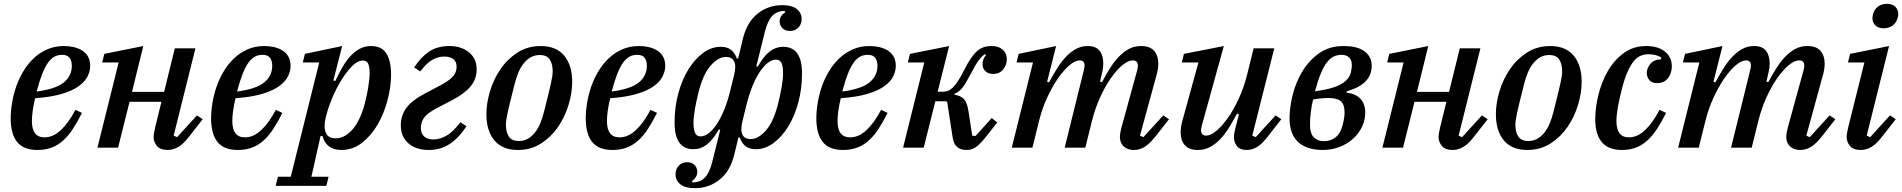

<svg xmlns="http://www.w3.org/2000/svg" viewBox="-20 -773 9956 1005"><path d="M176 12Q103 12 69.5 -30Q36 -72 36 -153Q36 -191 43 -234Q50 -277 64.5 -319Q79 -361 102 -399.5Q125 -438 156 -467.5Q187 -497 226.5 -514.5Q266 -532 315 -532Q341 -532 365.5 -526.5Q390 -521 409.5 -509Q429 -497 440.5 -477Q452 -457 452 -428Q452 -402 439 -374.5Q426 -347 393.5 -323Q361 -299 305 -282Q249 -265 164 -259Q156 -227 151.5 -195.5Q147 -164 147 -139Q147 -54 213 -54Q258 -54 298.5 -92Q339 -130 375 -198L409 -182Q385 -134 361 -97.5Q337 -61 309.5 -36.5Q282 -12 249 0Q216 12 176 12ZM172 -294Q272 -307 314 -341.5Q356 -376 356 -429Q356 -454 344.5 -470Q333 -486 305 -486Q283 -486 265 -476.5Q247 -467 231 -444.5Q215 -422 200.5 -385Q186 -348 172 -294Z M859 12Q819 12 801.5 -9Q784 -30 784 -56Q784 -67 787 -81Q790 -95 792 -106L825 -240H658L598 0H490L601 -446H515L526 -491L730 -532L671 -292H839L895 -520H1003L889 -63L907 -55L1011 -169L1041 -149L976 -66Q941 -19 913 -3.5Q885 12 859 12Z M1225 12Q1152 12 1118.5 -30Q1085 -72 1085 -153Q1085 -191 1092 -234Q1099 -277 1113.5 -319Q1128 -361 1151 -399.5Q1174 -438 1205 -467.5Q1236 -497 1275.5 -514.5Q1315 -532 1364 -532Q1390 -532 1414.5 -526.5Q1439 -521 1458.5 -509Q1478 -497 1489.5 -477Q1501 -457 1501 -428Q1501 -402 1488 -374.5Q1475 -347 1442.5 -323Q1410 -299 1354 -282Q1298 -265 1213 -259Q1205 -227 1200.5 -195.5Q1196 -164 1196 -139Q1196 -54 1262 -54Q1307 -54 1347.5 -92Q1388 -130 1424 -198L1458 -182Q1434 -134 1410 -97.5Q1386 -61 1358.5 -36.5Q1331 -12 1298 0Q1265 12 1225 12ZM1221 -294Q1321 -307 1363 -341.5Q1405 -376 1405 -429Q1405 -454 1393.5 -470Q1382 -486 1354 -486Q1332 -486 1314 -476.5Q1296 -467 1280 -444.5Q1264 -422 1249.5 -385Q1235 -348 1221 -294Z M1435 152H1502L1651 -446H1565L1576 -491L1771 -532L1725 -352L1735 -349Q1753 -387 1772 -420.5Q1791 -454 1813.5 -478.5Q1836 -503 1862.5 -517.5Q1889 -532 1922 -532Q1978 -532 2002.5 -493Q2027 -454 2027 -382Q2027 -320 2009 -250.5Q1991 -181 1957.5 -122.5Q1924 -64 1875.5 -26Q1827 12 1767 12Q1688 12 1668 -61H1658L1610 152H1700L1688 200H1423ZM1737 -49Q1783 -49 1823.5 -93.5Q1864 -138 1889 -229Q1893 -246 1898 -267.5Q1903 -289 1906.5 -311Q1910 -333 1912.5 -353Q1915 -373 1915 -388Q1915 -420 1908 -438Q1901 -456 1880 -456Q1851 -456 1821.5 -425.5Q1792 -395 1765.5 -351.5Q1739 -308 1719 -260Q1699 -212 1690 -177L1685 -157Q1673 -109 1685 -79Q1697 -49 1737 -49Z M2224 12Q2158 12 2118 -22.5Q2078 -57 2078 -117Q2078 -168 2106.5 -207.5Q2135 -247 2205 -284L2288 -328Q2333 -352 2351.5 -373.5Q2370 -395 2370 -424Q2370 -450 2353 -463.5Q2336 -477 2305 -477Q2272 -477 2241.5 -459Q2211 -441 2180 -399L2148 -420Q2183 -474 2226 -503Q2269 -532 2332 -532Q2395 -532 2435 -499Q2475 -466 2475 -410Q2475 -359 2443.5 -321Q2412 -283 2347 -249L2263 -205Q2216 -180 2199.5 -156.5Q2183 -133 2183 -103Q2183 -74 2200.5 -58.5Q2218 -43 2247 -43Q2282 -43 2316.5 -62.5Q2351 -82 2390 -133L2422 -112Q2380 -49 2332.5 -18.5Q2285 12 2224 12Z M2696 -35Q2722 -35 2742.5 -46.5Q2763 -58 2779.5 -78.5Q2796 -99 2807.5 -126.5Q2819 -154 2827 -186Q2841 -241 2850 -277.5Q2859 -314 2864 -337.5Q2869 -361 2871 -375Q2873 -389 2873 -400Q2873 -437 2858 -461Q2843 -485 2805 -485Q2779 -485 2758.5 -473.5Q2738 -462 2721.5 -441.5Q2705 -421 2693.5 -393.5Q2682 -366 2674 -334Q2660 -279 2651 -242.5Q2642 -206 2637 -182.5Q2632 -159 2630 -144.5Q2628 -130 2628 -120Q2628 -83 2643 -59Q2658 -35 2696 -35ZM2691 12Q2609 12 2567.5 -38.5Q2526 -89 2526 -175Q2526 -233 2545 -296Q2564 -359 2600 -411.5Q2636 -464 2689 -498Q2742 -532 2810 -532Q2892 -532 2933.5 -481.5Q2975 -431 2975 -345Q2975 -287 2956 -224Q2937 -161 2901 -108.5Q2865 -56 2812 -22Q2759 12 2691 12Z M3186 12Q3113 12 3079.5 -30Q3046 -72 3046 -153Q3046 -191 3053 -234Q3060 -277 3074.5 -319Q3089 -361 3112 -399.5Q3135 -438 3166 -467.5Q3197 -497 3236.5 -514.5Q3276 -532 3325 -532Q3351 -532 3375.5 -526.5Q3400 -521 3419.5 -509Q3439 -497 3450.5 -477Q3462 -457 3462 -428Q3462 -402 3449 -374.5Q3436 -347 3403.5 -323Q3371 -299 3315 -282Q3259 -265 3174 -259Q3166 -227 3161.5 -195.5Q3157 -164 3157 -139Q3157 -54 3223 -54Q3268 -54 3308.5 -92Q3349 -130 3385 -198L3419 -182Q3395 -134 3371 -97.5Q3347 -61 3319.5 -36.5Q3292 -12 3259 0Q3226 12 3186 12ZM3182 -294Q3282 -307 3324 -341.5Q3366 -376 3366 -429Q3366 -454 3354.5 -470Q3343 -486 3315 -486Q3293 -486 3275 -476.5Q3257 -467 3241 -444.5Q3225 -422 3210.5 -385Q3196 -348 3182 -294Z M3617 212Q3566 212 3541 191.5Q3516 171 3516 139Q3516 113 3532.5 94.5Q3549 76 3577 76Q3602 76 3616 91Q3630 106 3630 127Q3630 141 3622.5 153.5Q3615 166 3601 175L3606 182Q3647 181 3670.5 155.5Q3694 130 3708 75L3750 -93L3743 -96Q3711 -40 3679.5 -16Q3648 8 3610 8Q3511 8 3511 -131Q3511 -212 3530.5 -284Q3550 -356 3583.5 -410Q3617 -464 3660.5 -496Q3704 -528 3752 -528Q3786 -528 3806 -512.5Q3826 -497 3837 -467H3844L3868 -568Q3889 -656 3945 -701Q4001 -746 4075 -746Q4126 -746 4151 -725.5Q4176 -705 4176 -673Q4176 -647 4159.5 -629Q4143 -611 4115 -611Q4090 -611 4075.5 -625.5Q4061 -640 4061 -661Q4061 -690 4091 -709L4086 -716Q4045 -715 4021.5 -689Q3998 -663 3984 -608L3939 -427L3946 -424Q3978 -480 4009.5 -504Q4041 -528 4079 -528Q4178 -528 4178 -389Q4178 -308 4158.5 -236Q4139 -164 4105.5 -110Q4072 -56 4028.5 -24Q3985 8 3937 8Q3903 8 3883 -7.5Q3863 -23 3852 -53H3845L3824 34Q3803 122 3747 167Q3691 212 3617 212ZM3647 -59Q3668 -59 3690 -76Q3712 -93 3732.5 -124Q3753 -155 3770.5 -198Q3788 -241 3801 -293L3821 -374Q3835 -428 3823 -451.5Q3811 -475 3780 -475Q3740 -475 3700 -430Q3660 -385 3636 -289Q3625 -245 3617.5 -202Q3610 -159 3610 -132Q3610 -94 3618.5 -76.5Q3627 -59 3647 -59ZM3909 -45Q3949 -45 3989 -90Q4029 -135 4053 -231Q4064 -275 4071.5 -318Q4079 -361 4079 -388Q4079 -426 4070.5 -443.5Q4062 -461 4042 -461Q4021 -461 3999 -444Q3977 -427 3956.5 -396Q3936 -365 3918.5 -322Q3901 -279 3888 -227L3868 -146Q3854 -92 3866 -68.5Q3878 -45 3909 -45Z M4393 12Q4320 12 4286.5 -30Q4253 -72 4253 -153Q4253 -191 4260 -234Q4267 -277 4281.5 -319Q4296 -361 4319 -399.5Q4342 -438 4373 -467.5Q4404 -497 4443.5 -514.5Q4483 -532 4532 -532Q4558 -532 4582.5 -526.5Q4607 -521 4626.5 -509Q4646 -497 4657.5 -477Q4669 -457 4669 -428Q4669 -402 4656 -374.5Q4643 -347 4610.5 -323Q4578 -299 4522 -282Q4466 -265 4381 -259Q4373 -227 4368.5 -195.5Q4364 -164 4364 -139Q4364 -54 4430 -54Q4475 -54 4515.5 -92Q4556 -130 4592 -198L4626 -182Q4602 -134 4578 -97.5Q4554 -61 4526.5 -36.5Q4499 -12 4466 0Q4433 12 4393 12ZM4389 -294Q4489 -307 4531 -341.5Q4573 -376 4573 -429Q4573 -454 4561.5 -470Q4550 -486 4522 -486Q4500 -486 4482 -476.5Q4464 -467 4448 -444.5Q4432 -422 4417.5 -385Q4403 -348 4389 -294Z M5040 12Q5008 12 4989.5 -4Q4971 -20 4966 -57L4938 -239L4932 -243H4876L4815 0H4707L4818 -446H4732L4743 -491L4948 -532L4888 -293H4917Q4929 -293 4941.5 -297.5Q4954 -302 4967 -314.5Q4980 -327 4994.5 -349Q5009 -371 5026 -405Q5044 -441 5060.5 -465.5Q5077 -490 5094 -505Q5111 -520 5129.5 -526Q5148 -532 5171 -532Q5207 -532 5228.5 -513Q5250 -494 5250 -462Q5250 -432 5230.5 -409Q5211 -386 5179 -386Q5154 -386 5138.5 -400Q5123 -414 5123 -437Q5123 -451 5128 -463.5Q5133 -476 5141 -484L5136 -490Q5119 -479 5102 -456Q5085 -433 5059 -382Q5045 -356 5034.5 -338.5Q5024 -321 5014.5 -310Q5005 -299 4995.5 -292.5Q4986 -286 4976 -282V-277Q5010 -272 5026.5 -253.5Q5043 -235 5050 -187L5069 -63L5086 -61L5171 -155L5200 -132L5148 -66Q5130 -43 5116 -28Q5102 -13 5089.5 -4Q5077 5 5065 8.5Q5053 12 5040 12Z M5916 12Q5896 12 5882 6Q5868 0 5859 -9.5Q5850 -19 5846 -31Q5842 -43 5842 -56Q5842 -67 5844.5 -80.5Q5847 -94 5850 -105L5933 -407Q5936 -419 5936 -429Q5936 -457 5910 -457Q5885 -457 5854.5 -431.5Q5824 -406 5794 -363Q5764 -320 5738 -262.5Q5712 -205 5696 -141L5661 0H5553L5653 -405Q5657 -420 5657 -429Q5657 -457 5632 -457Q5608 -457 5578 -431.5Q5548 -406 5518 -363Q5488 -320 5461.5 -262.5Q5435 -205 5419 -141L5384 0H5276L5387 -446H5301L5312 -491L5508 -532L5461 -345L5471 -342Q5491 -379 5512 -413Q5533 -447 5557.5 -473.5Q5582 -500 5610.5 -516Q5639 -532 5674 -532Q5716 -532 5735.5 -507.5Q5755 -483 5755 -441Q5755 -418 5749 -393L5738 -346L5748 -343Q5768 -380 5789 -414Q5810 -448 5834.5 -474Q5859 -500 5887.5 -516Q5916 -532 5952 -532Q6000 -532 6021.5 -506.5Q6043 -481 6043 -440Q6043 -425 6040.5 -409.5Q6038 -394 6033 -377L5947 -63L5965 -55L6069 -169L6099 -149L6034 -66Q5999 -21 5972 -4.5Q5945 12 5916 12Z M6250 12Q6203 12 6181.5 -13.5Q6160 -39 6160 -80Q6160 -95 6162.5 -111Q6165 -127 6170 -144L6253 -446H6166L6177 -491L6386 -532L6270 -113Q6267 -101 6267 -91Q6267 -63 6293 -63Q6317 -63 6347.5 -88.5Q6378 -114 6408 -157Q6438 -200 6464.5 -257.5Q6491 -315 6507 -379L6542 -520H6650L6535 -63L6553 -55L6657 -169L6687 -149L6622 -66Q6586 -18 6559 -3Q6532 12 6508 12Q6470 12 6454.5 -8.5Q6439 -29 6439 -54Q6439 -67 6442 -82Q6445 -97 6448 -108L6465 -175L6455 -178Q6435 -141 6414 -106.5Q6393 -72 6368.5 -46Q6344 -20 6315 -4Q6286 12 6250 12Z M6904 12Q6820 12 6775 -29.5Q6730 -71 6730 -154Q6730 -211 6746.5 -277Q6763 -343 6797.5 -400Q6832 -457 6885 -494.5Q6938 -532 7012 -532Q7086 -532 7123 -504Q7160 -476 7160 -428Q7160 -332 7029 -295V-288Q7077 -282 7101.5 -255.5Q7126 -229 7126 -184Q7126 -143 7108.5 -107.5Q7091 -72 7061 -45.5Q7031 -19 6990.5 -3.5Q6950 12 6904 12ZM6910 -34Q6944 -34 6970.5 -54Q6997 -74 7008 -120Q7012 -134 7015 -151Q7018 -168 7018 -184Q7018 -226 6998.5 -243Q6979 -260 6934 -260Q6917 -260 6895 -258Q6873 -256 6853 -252Q6846 -222 6841.5 -188Q6837 -154 6837 -122Q6837 -74 6857 -54Q6877 -34 6910 -34ZM7002 -486Q6980 -486 6961 -477Q6942 -468 6925.5 -446.5Q6909 -425 6893.5 -388Q6878 -351 6863 -295Q6953 -307 6997 -331Q7041 -355 7051 -394Q7053 -405 7054.5 -413.5Q7056 -422 7056 -434Q7056 -458 7042 -472Q7028 -486 7002 -486Z M7585 12Q7545 12 7527.5 -9Q7510 -30 7510 -56Q7510 -67 7513 -81Q7516 -95 7518 -106L7551 -240H7384L7324 0H7216L7327 -446H7241L7252 -491L7456 -532L7397 -292H7565L7621 -520H7729L7615 -63L7633 -55L7737 -169L7767 -149L7702 -66Q7667 -19 7639 -3.5Q7611 12 7585 12Z M7980 -35Q8006 -35 8026.5 -46.5Q8047 -58 8063.5 -78.5Q8080 -99 8091.5 -126.5Q8103 -154 8111 -186Q8125 -241 8134 -277.5Q8143 -314 8148 -337.5Q8153 -361 8155 -375Q8157 -389 8157 -400Q8157 -437 8142 -461Q8127 -485 8089 -485Q8063 -485 8042.5 -473.5Q8022 -462 8005.5 -441.5Q7989 -421 7977.5 -393.5Q7966 -366 7958 -334Q7944 -279 7935 -242.5Q7926 -206 7921 -182.5Q7916 -159 7914 -144.5Q7912 -130 7912 -120Q7912 -83 7927 -59Q7942 -35 7980 -35ZM7975 12Q7893 12 7851.5 -38.5Q7810 -89 7810 -175Q7810 -233 7829 -296Q7848 -359 7884 -411.5Q7920 -464 7973 -498Q8026 -532 8094 -532Q8176 -532 8217.5 -481.5Q8259 -431 8259 -345Q8259 -287 8240 -224Q8221 -161 8185 -108.5Q8149 -56 8096 -22Q8043 12 7975 12Z M8470 12Q8398 12 8364 -29.5Q8330 -71 8330 -149Q8330 -207 8346 -274Q8362 -341 8394.5 -398.5Q8427 -456 8477.5 -494Q8528 -532 8597 -532Q8660 -532 8695.5 -502.5Q8731 -473 8731 -426Q8731 -390 8711 -364Q8691 -338 8654 -338Q8626 -338 8613 -354Q8600 -370 8600 -392Q8600 -415 8618 -438Q8636 -461 8675 -463V-472Q8650 -489 8609 -489Q8587 -489 8567.5 -481Q8548 -473 8531 -452Q8514 -431 8498 -394.5Q8482 -358 8468 -301Q8457 -259 8449 -215Q8441 -171 8441 -139Q8441 -54 8506 -54Q8551 -54 8590.5 -91.5Q8630 -129 8667 -198L8701 -182Q8677 -134 8653 -97.5Q8629 -61 8601.5 -36.5Q8574 -12 8542 0Q8510 12 8470 12Z M9404 12Q9384 12 9370 6Q9356 0 9347 -9.5Q9338 -19 9334 -31Q9330 -43 9330 -56Q9330 -67 9332.5 -80.5Q9335 -94 9338 -105L9421 -407Q9424 -419 9424 -429Q9424 -457 9398 -457Q9373 -457 9342.5 -431.5Q9312 -406 9282 -363Q9252 -320 9226 -262.5Q9200 -205 9184 -141L9149 0H9041L9141 -405Q9145 -420 9145 -429Q9145 -457 9120 -457Q9096 -457 9066 -431.5Q9036 -406 9006 -363Q8976 -320 8949.5 -262.5Q8923 -205 8907 -141L8872 0H8764L8875 -446H8789L8800 -491L8996 -532L8949 -345L8959 -342Q8979 -379 9000 -413Q9021 -447 9045.5 -473.5Q9070 -500 9098.5 -516Q9127 -532 9162 -532Q9204 -532 9223.5 -507.5Q9243 -483 9243 -441Q9243 -418 9237 -393L9226 -346L9236 -343Q9256 -380 9277 -414Q9298 -448 9322.5 -474Q9347 -500 9375.5 -516Q9404 -532 9440 -532Q9488 -532 9509.5 -506.5Q9531 -481 9531 -440Q9531 -425 9528.5 -409.5Q9526 -394 9521 -377L9435 -63L9453 -55L9557 -169L9587 -149L9522 -66Q9487 -21 9460 -4.5Q9433 12 9404 12Z M9721 12Q9681 12 9663.5 -9Q9646 -30 9646 -56Q9646 -67 9649 -81Q9652 -95 9654 -106L9739 -446H9653L9664 -491L9868 -532L9751 -63L9769 -55L9873 -169L9903 -149L9838 -66Q9803 -19 9775 -3.5Q9747 12 9721 12ZM9840 -625Q9811 -625 9796 -640.5Q9781 -656 9781 -676Q9781 -687 9784 -698Q9790 -723 9809.5 -738Q9829 -753 9857 -753Q9886 -753 9901 -737.5Q9916 -722 9916 -702Q9916 -697 9915.5 -691Q9915 -685 9913 -680Q9907 -655 9887.5 -640Q9868 -625 9840 -625Z"/></svg>

Font: IBM Plex Serif Medm
Style: Italic
Weight: 500
Italic angle: -14°
Designer: Mike Abbink, Paul van der Laan, Pieter van Rosmalen
Foundry: Bold Monday
Version: Version 3.001